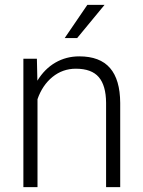

<svg xmlns="http://www.w3.org/2000/svg" viewBox="-20 -770 589 790"><path d="M76.2 0ZM131.8 -528.3 133.8 -438Q163.6 -486.8 208 -512.5Q252.4 -538.1 306.2 -538.1Q391.1 -538.1 432.6 -490.2Q474.1 -442.4 474.6 -346.7V0H416.5V-347.2Q416 -418 386.5 -452.6Q356.9 -487.3 292 -487.3Q237.8 -487.3 196 -453.4Q154.3 -419.4 134.3 -361.8V0H76.2V-528.3ZM339.4 -750H410.2L297.4 -613.3H246.1Z"/></svg>

Font: Roboto Light
Style: Regular
Weight: 300
Designer: Google
Version: Version 2.134; 2016; ttfautohint (v1.6)